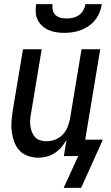

<svg xmlns="http://www.w3.org/2000/svg" viewBox="-20 -760 540 935"><path d="M293 -600Q273 -600 253.5 -603Q234 -606 217 -613.5Q200 -621 186 -633.5Q172 -646 163.5 -663Q155 -680 154 -700Q153 -720 156 -740H236Q234 -725 237 -710.5Q240 -696 250.5 -686.5Q261 -677 275.5 -673.5Q290 -670 305 -670Q320 -670 335.5 -673.5Q351 -677 364.5 -686.5Q378 -696 386 -710.5Q394 -725 396 -740H476Q473 -720 465 -700Q457 -680 443.5 -663Q430 -646 412 -633.5Q394 -621 374 -613.5Q354 -606 333.5 -603Q313 -600 293 -600ZM290 155 361 0H291L304 -79Q294 -61 279.5 -44Q265 -27 247 -15Q229 -3 208 2.5Q187 8 167 8Q141 8 116.5 -0.5Q92 -9 75.5 -26.5Q59 -44 50 -67.5Q41 -91 37.5 -116Q34 -141 36 -167.5Q38 -194 42 -221L92 -520H183L131 -207Q128 -192 127 -176.5Q126 -161 128 -146Q130 -131 135.5 -117Q141 -103 150.5 -92.5Q160 -82 175 -77Q190 -72 205 -72Q226 -72 247 -79.5Q268 -87 284 -103Q300 -119 308.5 -140Q317 -161 321 -182L377 -520H468L395 -80H481L375 155Z"/></svg>

Font: Iosevka Medium
Style: Italic
Weight: 500
Italic angle: -9°
Monospace: yes
Designer: Belleve Invis
Foundry: Belleve Invis
Version: Version 32.5.0; ttfautohint (v1.8.4)